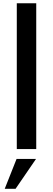

<svg xmlns="http://www.w3.org/2000/svg" viewBox="-20 -910 324 1172"><path d="M82.5 0V-890H201.2V0ZM75 242.5H8.8L81.2 60H200Z"/></svg>

Font: Now Alt Medium
Style: Regular
Weight: 500
Designer: Alfredo Marco Pradil
Foundry: Alfredo Marco Pradil
Version: Version 1.002;PS 001.002;hotconv 1.0.88;makeotf.lib2.5.64775